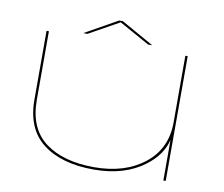

<svg xmlns="http://www.w3.org/2000/svg" viewBox="-77 -785 1032 885"><g transform="rotate(10 439.0 -342.5)"><path d="M740 0V-190Q722.5 -118.5 653 -65.5Q559.5 6 415 6Q264 6 177 -60.5Q90 -127 90 -264V-586H101V-265Q101 -131.5 185.5 -68.2Q270 -5 415 -5Q558 -5 649 -76.8Q740 -148.5 740 -271.5V-584H751V0ZM258.5 -605 411.5 -691H428.5L581.5 -605H562L420 -684L278 -605Z"/></g></svg>

Font: Anybody UltraExpanded Thin
Style: Regular
Weight: 100
Width: 9
Designer: Tyler Finck
Foundry: Etcetera Type Company
Version: Version 1.010; ttfautohint (v1.8.3) -l 8 -r 50 -G 200 -x 14 